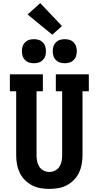

<svg xmlns="http://www.w3.org/2000/svg" viewBox="-20 -1217 640 1245"><path d="M300 8Q271 8 242 3Q213 -2 187.5 -15.5Q162 -29 141 -50Q120 -71 107.5 -97.5Q95 -124 90 -152.5Q85 -181 85 -210V-625H44V-735H258V-625H217V-210Q217 -191 220.5 -172Q224 -153 234.5 -136.5Q245 -120 263 -111Q281 -102 300 -102Q319 -102 337 -111Q355 -120 365.5 -136.5Q376 -153 379.5 -172Q383 -191 383 -210V-625H342V-735H556V-625H515V-210Q515 -181 510 -152.5Q505 -124 492.5 -97.5Q480 -71 459 -50Q438 -29 412.5 -15.5Q387 -2 358 3Q329 8 300 8ZM400 -807Q384 -807 369 -811.5Q354 -816 342.5 -827.5Q331 -839 326.5 -854Q322 -869 322 -885Q322 -901 326.5 -916Q331 -931 342.5 -942.5Q354 -954 369 -958.5Q384 -963 400 -963Q416 -963 431 -958.5Q446 -954 457.5 -942.5Q469 -931 473.5 -916Q478 -901 478 -885Q478 -869 473.5 -854Q469 -839 457.5 -827.5Q446 -816 431 -811.5Q416 -807 400 -807ZM200 -807Q184 -807 169 -811.5Q154 -816 142.5 -827.5Q131 -839 126.5 -854Q122 -869 122 -885Q122 -901 126.5 -916Q131 -931 142.5 -942.5Q154 -954 169 -958.5Q184 -963 200 -963Q216 -963 231 -958.5Q246 -954 257.5 -942.5Q269 -931 273.5 -916Q278 -901 278 -885Q278 -869 273.5 -854Q269 -839 257.5 -827.5Q246 -816 231 -811.5Q216 -807 200 -807ZM319 -992 159 -1123 241 -1197 382 -1048Z"/></svg>

Font: Iosevka Curly Slab XBdEx
Style: Regular
Weight: 800
Width: 7
Monospace: yes
Designer: Belleve Invis
Foundry: Belleve Invis
Version: Version 11.0.0; ttfautohint (v1.8.3)